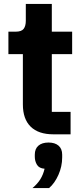

<svg xmlns="http://www.w3.org/2000/svg" viewBox="-20 -687 423 982"><path d="M341 0H253Q177 0 137 -39Q97 -78 97 -153V-410H23V-525H60Q90 -525 101 -539.5Q112 -554 112 -581V-667H245V-525H349V-410H245V-115H341ZM228 42Q261 42 279.5 58Q298 74 298 104V118Q298 164 279 207Q260 250 231 275H146Q172 253 186.5 229.5Q201 206 208 176Q180 174 169 155.5Q158 137 158 115V104Q158 74 176.5 58Q195 42 228 42Z"/></svg>

Font: IBM Plex Sans
Style: Regular
Weight: 400
Designer: Mike Abbink, Paul van der Laan, Pieter van Rosmalen
Foundry: Bold Monday
Version: Version 3.201